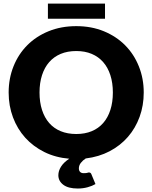

<svg xmlns="http://www.w3.org/2000/svg" viewBox="-20 -883 854 1076"><path d="M568.5 -778H248.5V-863H568.5ZM201.5 -364.5Q201.5 -310 215.5 -266.8Q229.5 -223.5 255.8 -193.5Q282 -163.5 320.2 -147.8Q358.5 -132 407.5 -132Q456 -132 494 -147.8Q532 -163.5 558.2 -193.5Q584.5 -223.5 598.5 -266.8Q612.5 -310 612.5 -364.5Q612.5 -418.5 598.5 -461.8Q584.5 -505 558.2 -535Q532 -565 494 -581Q456 -597 407.5 -597Q358.5 -597 320.2 -581Q282 -565 255.8 -535Q229.5 -505 215.5 -461.8Q201.5 -418.5 201.5 -364.5ZM515 148.5Q497.5 159 471.5 166.2Q445.5 173.5 416 173.5Q362.5 173.5 334.8 152.5Q307 131.5 307 99Q307 75 321.8 51.2Q336.5 27.5 368 6.5Q291 0 228.5 -31Q166 -62 121.5 -111.2Q77 -160.5 52.8 -225.2Q28.5 -290 28.5 -364.5Q28.5 -443.5 55.8 -511.5Q83 -579.5 132.8 -629.5Q182.5 -679.5 252.5 -708Q322.5 -736.5 407.5 -736.5Q492.5 -736.5 562.2 -707.8Q632 -679 681.5 -629Q731 -579 758.2 -511Q785.5 -443 785.5 -364.5Q785.5 -292 762.5 -228.5Q739.5 -165 697 -116Q654.5 -67 594.5 -35.5Q534.5 -4 460.5 5Q444 15.5 433 29.8Q422 44 422 61Q422 73 428.8 80.2Q435.5 87.5 449 87.5Q456.5 87.5 461 87Q465.5 86.5 468.5 85.8Q471.5 85 473.5 84.2Q475.5 83.5 478 83.5Q488.5 83.5 492 93Z"/></svg>

Font: Lato ExtraBold
Style: Regular
Weight: 800
Designer: Lukasz Dziedzic with Adam Twardoch and Botio Nikoltchev
Foundry: tyPoland Lukasz Dziedzic
Version: Version 2.015; 2015-08-06; http://www.latofonts.com/